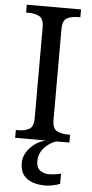

<svg xmlns="http://www.w3.org/2000/svg" viewBox="-63 -750 492 1026"><g transform="rotate(5 183.5 -237.0)"><path d="M38 0V-42H51Q85 -42 109 -54.5Q133 -67 133 -114V-600Q133 -647 109 -659.5Q85 -672 51 -672H38V-714H329V-672H316Q282 -672 258 -659.5Q234 -647 234 -600V-114Q234 -67 258 -54.5Q282 -42 316 -42H329V0ZM222 240Q158 240 121.5 213.5Q85 187 85 130Q85 99 102 72Q119 45 145.5 26Q172 7 203 0H260Q239 6 217.5 21.5Q196 37 181.5 60Q167 83 167 115Q167 148 186.5 163Q206 178 236 178Q250 178 265.5 176Q281 174 299 170V224Q283 231 260.5 235.5Q238 240 222 240Z"/></g></svg>

Font: Noto Serif Grantha
Style: Regular
Weight: 400
Designer: Monotype Design Team
Foundry: Monotype Imaging Inc.
Version: Version 2.004; ttfautohint (v1.8.4.7-5d5b)